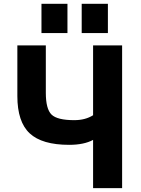

<svg xmlns="http://www.w3.org/2000/svg" viewBox="-20 -966 723 988"><path d="M459 -246.1Q412.1 -220.7 335.9 -220.7Q196.3 -220.7 132.8 -279.8Q69.3 -338.9 69.3 -471.7V-732.4H215.8V-488.3Q215.8 -405.3 245.1 -376.5Q274.4 -347.7 362.3 -347.7Q418.9 -347.7 459 -373V-732.4H608.4V2H459ZM193.4 -795.9V-946.3H327.1V-795.9ZM400.4 -795.9V-946.3H535.2V-795.9Z"/></svg>

Font: Nasu
Style: Bold
Weight: 700
Designer: Ryoko NISHIZUKA (kana &amp; ideographs); Paul D. Hunt (Latin, Greek &amp; Cyrillic); Wenlong ZHANG (bopomofo); Sandoll C
Version: Version 2014.1215